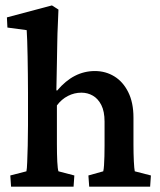

<svg xmlns="http://www.w3.org/2000/svg" viewBox="-20 -700 601 720"><path d="M21.5 0 18.6 -42 79.1 -57.6Q81.1 -66.4 82 -91.8Q83 -117.2 84 -153.8Q85 -190.4 85 -230.5V-352.5Q85 -385.7 84.5 -420.9Q84 -456.1 83.5 -488.8Q83 -521.5 82 -547.4Q81.1 -573.2 80.1 -586.9L7.8 -596.7L5.9 -634.8L174.8 -679.7L199.2 -664.1Q198.2 -633.8 196.8 -605Q195.3 -576.2 194.8 -542Q194.3 -507.8 193.4 -464.4Q192.4 -420.9 191.4 -361.3L194.3 -360.4Q225.6 -397.5 260.7 -415.5Q295.9 -433.6 335.9 -433.6Q376 -433.6 408.7 -413.6Q441.4 -393.6 460.9 -354.5Q480.5 -315.4 480.5 -258.8V-157.2Q480.5 -124 481.9 -95.2Q483.4 -66.4 485.4 -57.6L545.9 -42L543 0H314.5L311.5 -42L367.2 -57.6Q369.1 -65.4 370.1 -80.1Q371.1 -94.7 371.6 -114.3Q372.1 -133.8 372.1 -154.3V-244.1Q372.1 -282.2 359.9 -306.2Q347.7 -330.1 328.1 -341.3Q308.6 -352.5 285.2 -352.5Q258.8 -352.5 234.9 -340.3Q210.9 -328.1 193.4 -304.7V-160.2Q193.4 -121.1 194.8 -93.3Q196.3 -65.4 199.2 -57.6L258.8 -42L255.9 0Z"/></svg>

Font: Crimson Pro SemiBold
Style: Regular
Weight: 600
Designer: Jacques Le Bailly
Foundry: Baron von Fonthausen
Version: Version 1.003